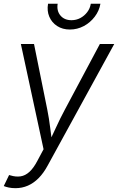

<svg xmlns="http://www.w3.org/2000/svg" viewBox="-30 -776 618 1004"><path d="M-10.3 196.8 17.6 139.2 24.4 141.1Q52.7 149.9 77.4 146.2Q102.1 142.6 124 122.6Q146 102.5 166 64L197.8 4.4L79.1 -545.9H147.9L217.3 -202.6Q226.6 -156.2 232.2 -109.9Q237.8 -63.5 244.1 -19H220.7Q242.2 -63.5 263.2 -109.9Q284.2 -156.2 309.1 -202.6L492.2 -545.9H567.4L219.7 88.9Q198.2 128.9 172.1 155.3Q146 181.6 115.7 194.8Q85.4 208 50.8 208Q31.7 208 15.6 204.6Q-0.5 201.2 -10.3 196.8ZM335.4 -621.6Q296.9 -621.6 268.8 -639.9Q240.7 -658.2 227.8 -688.7Q214.8 -719.2 221.2 -756.3H271.5Q265.6 -719.2 286.1 -694.8Q306.6 -670.4 343.8 -670.4Q368.7 -670.4 389.9 -681.6Q411.1 -692.9 426 -712.4Q440.9 -731.9 444.8 -756.3H495.1Q488.8 -719.2 465.3 -688.5Q441.9 -657.7 408 -639.6Q374 -621.6 335.4 -621.6Z"/></svg>

Font: Inter Light
Style: Italic
Weight: 300
Italic angle: -9.3988°
Designer: Rasmus Andersson
Foundry: rsms
Version: Version 4.001;git-66647c0bb